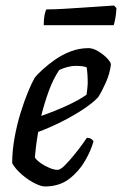

<svg xmlns="http://www.w3.org/2000/svg" viewBox="-20 -674 441 694"><path d="M142 0Q128 0 104.5 -12Q81 -24 58.5 -43.5Q36 -63 24 -84Q24 -128 32.5 -175.5Q41 -223 54.5 -266.5Q68 -310 82 -343.5Q96 -377 106 -394Q115 -405 134 -422.5Q153 -440 178.5 -458Q204 -476 235 -488Q266 -500 300 -500Q316 -500 334.5 -489Q353 -478 366.5 -464Q380 -450 381 -441Q377 -408 362.5 -375.5Q348 -343 335 -323Q318 -304 283 -280.5Q248 -257 204.5 -235Q161 -213 118 -197Q113 -168 110 -143.5Q107 -119 106 -105Q112 -95 127 -84.5Q142 -74 159 -67Q176 -60 188 -60Q198 -60 214 -76Q230 -92 247.5 -113.5Q265 -135 278 -153Q291 -171 294 -176Q303 -176 309.5 -172Q316 -168 318 -163Q309 -130 287 -92Q265 -54 229.5 -27Q194 0 142 0ZM129 -255Q178 -272 222.5 -292.5Q267 -313 293 -332Q294 -340 295.5 -353Q297 -366 297 -375Q297 -410 293 -431Q283 -434 274 -435Q265 -436 255 -436Q227 -436 194 -421Q172 -388 156 -344Q140 -300 129 -255ZM138.1 -583Q138.1 -606 141.3 -621Q144.4 -636 148 -640Q174.1 -640 208.8 -642Q243.4 -644 279.9 -646.5Q316.3 -649 346.5 -651Q376.6 -653 391.9 -654L400.9 -645Q400 -625 396.9 -608Q393.7 -591 391 -583Z"/></svg>

Font: Texturina 72pt 72pt Medium
Style: Italic
Weight: 500
Italic angle: -11°
Designer: Guillermo Torres Carreño
Foundry: Omnibus-Type
Version: Version 1.002; ttfautohint (v1.8.3)